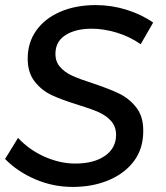

<svg xmlns="http://www.w3.org/2000/svg" viewBox="-23 -729 652 756"><path d="M580 -640 531 -555Q486 -586 435 -601Q384 -616 339 -616Q277 -616 238.5 -593Q200 -570 196 -529Q192 -492 211 -468.5Q230 -445 261 -431Q292 -417 345 -400Q408 -379 447 -360Q486 -341 513.5 -306Q541 -271 541 -216Q541 -200 540 -191Q535 -131 498 -86.5Q461 -42 400 -17.5Q339 7 263 7Q186 7 116 -23Q46 -53 -3 -103L48 -186Q93 -138 153.5 -111.5Q214 -85 273 -85Q347 -85 390.5 -115.5Q434 -146 434 -198Q434 -231 414 -253Q394 -275 364 -288Q334 -301 282 -317Q220 -336 180.5 -354.5Q141 -373 113.5 -408Q86 -443 86 -498Q86 -561 119.5 -608.5Q153 -656 214 -682.5Q275 -709 354 -709Q416 -709 475.5 -690.5Q535 -672 580 -640Z"/></svg>

Font: Gontserrat
Style: Italic
Weight: 400
Italic angle: -11.3°
Designer: Julieta Ulanovsky
Foundry: Julieta Ulanovsky
Version: Version 6.001